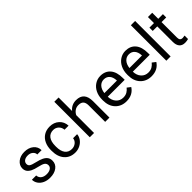

<svg xmlns="http://www.w3.org/2000/svg" viewBox="174 -1805 2870 2870"><g transform="rotate(-45 1609.5 -370.0)"><path d="M376 -140.1Q376 -176.8 348.4 -197Q320.8 -217.3 252.2 -231.9Q183.6 -246.6 143.3 -267.1Q103 -287.6 83.7 -315.9Q64.5 -344.2 64.5 -383.3Q64.5 -448.2 119.4 -493.2Q174.3 -538.1 259.8 -538.1Q349.6 -538.1 405.5 -491.7Q461.4 -445.3 461.4 -373H370.6Q370.6 -410.2 339.1 -437Q307.6 -463.9 259.8 -463.9Q210.4 -463.9 182.6 -442.4Q154.8 -420.9 154.8 -386.2Q154.8 -353.5 180.7 -336.9Q206.5 -320.3 274.2 -305.2Q341.8 -290 383.8 -269Q425.8 -248 446 -218.5Q466.3 -189 466.3 -146.5Q466.3 -75.7 409.7 -33Q353 9.8 262.7 9.8Q199.2 9.8 150.4 -12.7Q101.6 -35.2 74 -75.4Q46.4 -115.7 46.4 -162.6H136.7Q139.2 -117.2 173.1 -90.6Q207 -64 262.7 -64Q314 -64 345 -84.7Q376 -105.5 376 -140.1Z M795.9 -64Q844.2 -64 880.4 -93.3Q916.5 -122.6 920.4 -166.5H1005.9Q1003.4 -121.1 974.6 -80.1Q945.8 -39.1 897.7 -14.6Q849.6 9.8 795.9 9.8Q688 9.8 624.3 -62.3Q560.5 -134.3 560.5 -259.3V-274.4Q560.5 -351.6 588.9 -411.6Q617.2 -471.7 670.2 -504.9Q723.1 -538.1 795.4 -538.1Q884.3 -538.1 943.1 -484.9Q1002 -431.6 1005.9 -346.7H920.4Q916.5 -397.9 881.6 -430.9Q846.7 -463.9 795.4 -463.9Q726.6 -463.9 688.7 -414.3Q650.9 -364.7 650.9 -271V-253.9Q650.9 -162.6 688.5 -113.3Q726.1 -64 795.9 -64Z M1197.8 -464.4Q1257.8 -538.1 1354 -538.1Q1521.5 -538.1 1522.9 -349.1V0H1432.6V-349.6Q1432.1 -406.7 1406.5 -434.1Q1380.9 -461.4 1326.7 -461.4Q1282.7 -461.4 1249.5 -438Q1216.3 -414.6 1197.8 -376.5V0H1107.4V-750H1197.8Z M1877.4 9.8Q1770 9.8 1702.6 -60.8Q1635.3 -131.3 1635.3 -249.5V-266.1Q1635.3 -344.7 1665.3 -406.5Q1695.3 -468.3 1749.3 -503.2Q1803.2 -538.1 1866.2 -538.1Q1969.2 -538.1 2026.4 -470.2Q2083.5 -402.3 2083.5 -275.9V-238.3H1725.6Q1727.5 -160.2 1771.2 -112.1Q1814.9 -64 1882.3 -64Q1930.2 -64 1963.4 -83.5Q1996.6 -103 2021.5 -135.3L2076.7 -92.3Q2010.3 9.8 1877.4 9.8ZM1866.2 -463.9Q1811.5 -463.9 1774.4 -424.1Q1737.3 -384.3 1728.5 -312.5H1993.2V-319.3Q1989.3 -388.2 1956.1 -426Q1922.9 -463.9 1866.2 -463.9Z M2407.2 9.8Q2299.8 9.8 2232.4 -60.8Q2165 -131.3 2165 -249.5V-266.1Q2165 -344.7 2195.1 -406.5Q2225.1 -468.3 2279.1 -503.2Q2333 -538.1 2396 -538.1Q2499 -538.1 2556.2 -470.2Q2613.3 -402.3 2613.3 -275.9V-238.3H2255.4Q2257.3 -160.2 2301 -112.1Q2344.7 -64 2412.1 -64Q2460 -64 2493.2 -83.5Q2526.4 -103 2551.3 -135.3L2606.4 -92.3Q2540 9.8 2407.2 9.8ZM2396 -463.9Q2341.3 -463.9 2304.2 -424.1Q2267.1 -384.3 2258.3 -312.5H2522.9V-319.3Q2519 -388.2 2485.8 -426Q2452.6 -463.9 2396 -463.9Z M2815.9 0H2725.6V-750H2815.9Z M3083 -656.2V-528.3H3181.6V-458.5H3083V-130.9Q3083 -99.1 3096.2 -83.3Q3109.4 -67.4 3141.1 -67.4Q3156.7 -67.4 3184.1 -73.2V0Q3148.4 9.8 3114.7 9.8Q3054.2 9.8 3023.4 -26.9Q2992.7 -63.5 2992.7 -130.9V-458.5H2896.5V-528.3H2992.7V-656.2Z"/></g></svg>

Font: APIMedia Roboto
Style: Regular
Weight: 400
Designer: Google
Version: Version 2.137; 2017